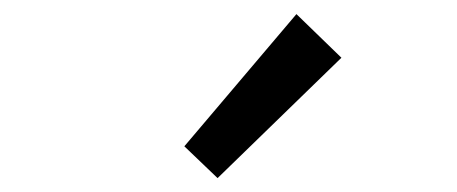

<svg xmlns="http://www.w3.org/2000/svg" viewBox="-20 -892 645 271"><path d="M287.1 -640.6 240.2 -685.5 398.4 -872.1 461.9 -810.5Z"/></svg>

Font: GenYoGothic TW TTF Regular
Style: Regular
Weight: 400
Version: Version 1.300